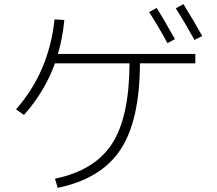

<svg xmlns="http://www.w3.org/2000/svg" viewBox="-20 -867 1040 922"><path d="M244 -9Q434 -48 517.5 -176Q601 -304 602 -563H244Q195 -427 95 -315L57 -342Q215 -521 242 -774L289 -771Q280 -680 258 -608H918V-563H652Q651 -287 558 -147.5Q465 -8 257 35ZM696 -809 732 -829Q766 -776 820 -679L784 -660Q742 -738 696 -809ZM824 -827 861 -847Q915 -760 951 -694L914 -675Q870 -755 824 -827Z"/></svg>

Font: M PLUS 1p Light
Style: Regular
Weight: 300
Version: Version 1.061